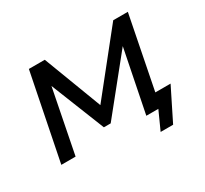

<svg xmlns="http://www.w3.org/2000/svg" viewBox="-133 -721 1093 1025"><g transform="rotate(-30 414.0 -208.5)"><path d="M668 -84 756 -530H666L380 -172L244 -530H146L40 0H128L205 -391L337 -60H379L641 -385L564 0H638L587 113H664L762 -84Z"/></g></svg>

Font: AWKNG-Font Medium
Style: Italic
Weight: 500
Italic angle: -11.3°
Designer: Awakening Church
Foundry: Awakening Church
Version: Version 1.700;PS 001.700;hotconv 1.0.88;makeotf.lib2.5.64775